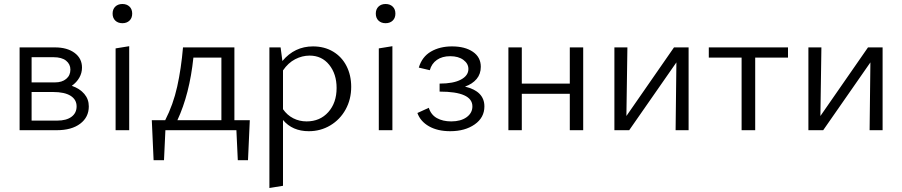

<svg xmlns="http://www.w3.org/2000/svg" viewBox="-20 -651 4510 960"><path d="M424 -119Q424 -65 381 -32.5Q338 0 264 0H78V-414H255Q316 -414 353 -386.5Q390 -359 390 -313Q390 -286 376.5 -262.5Q363 -239 339 -222Q379 -208 401.5 -181.5Q424 -155 424 -119ZM138 -365V-239H255Q290 -239 311 -256.5Q332 -274 332 -303Q332 -330 310.5 -347.5Q289 -365 247 -365ZM363 -119Q363 -153 333 -172Q303 -191 245 -191H138V-48H266Q312 -48 337.5 -67Q363 -86 363 -119Z M558 -409 626 -420V0H558ZM543 -583Q543 -605 556.5 -618Q570 -631 592 -631Q614 -631 627.5 -618Q641 -605 641 -583Q641 -561 627.5 -548Q614 -535 592 -535Q570 -535 556.5 -548Q543 -561 543 -583Z M1220 150H1169L1162 0H807L800 150H748L739 -50H806Q846 -128 866 -218Q886 -308 895 -414H1152V-50H1229ZM1087 -50V-363H947Q928 -181 867 -50Z M1736 -217Q1736 -154 1708 -103.5Q1680 -53 1631.5 -24Q1583 5 1524 5Q1442 5 1395 -51V278L1327 289V-414H1383L1392 -346Q1453 -419 1545 -419Q1602 -419 1645.5 -393Q1689 -367 1712.5 -321Q1736 -275 1736 -217ZM1663 -211Q1663 -281 1626 -327Q1589 -373 1528 -373Q1491 -373 1456 -355Q1421 -337 1395 -299V-105Q1416 -75 1446.5 -59.5Q1477 -44 1513 -44Q1580 -44 1621.5 -90.5Q1663 -137 1663 -211Z M1874 -409 1942 -420V0H1874ZM1859 -583Q1859 -605 1872.5 -618Q1886 -631 1908 -631Q1930 -631 1943.5 -618Q1957 -605 1957 -583Q1957 -561 1943.5 -548Q1930 -535 1908 -535Q1886 -535 1872.5 -548Q1859 -561 1859 -583Z M2402 -119Q2402 -63 2353.5 -29Q2305 5 2231 5Q2168 5 2125 -19.5Q2082 -44 2067 -86L2124 -112Q2135 -77 2164.5 -60.5Q2194 -44 2236 -44Q2284 -44 2313 -65Q2342 -86 2342 -119Q2342 -193 2178 -193V-233Q2247 -233 2284.5 -253Q2322 -273 2322 -306Q2322 -333 2297 -351.5Q2272 -370 2231 -370Q2191 -370 2164.5 -351.5Q2138 -333 2129 -300L2074 -313Q2090 -367 2134.5 -393Q2179 -419 2240 -419Q2305 -419 2344.5 -392Q2384 -365 2384 -317Q2384 -281 2363 -256Q2342 -231 2305 -218Q2402 -195 2402 -119Z M2896 -414V0H2829V-182H2589V0H2522V-414H2589V-233H2829V-414Z M3423 0H3358L3362 -339L3126 0H3052V-414H3117L3112 -71L3350 -414H3423Z M3920 -363H3756V0H3688V-363H3524V-414H3920Z M4393 0H4328L4332 -339L4096 0H4022V-414H4087L4082 -71L4320 -414H4393Z"/></svg>

Font: Ysabeau
Style: Regular
Weight: 400
Designer: Christian Thalmann (Catharsis Fonts)
Version: Version 0.003